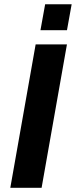

<svg xmlns="http://www.w3.org/2000/svg" viewBox="-20 -899 363 919"><path d="M29.3 0 150.6 -686.4H300.4L179.1 0ZM173.7 -754.6 196.1 -878.7H323L300.6 -754.6Z"/></svg>

Font: Archivo Variable SemiBold
Style: Italic
Weight: 600
Italic angle: -10°
Designer: Hector Gatti
Foundry: Omnibus-Type
Version: Version 2.001